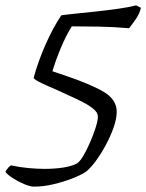

<svg xmlns="http://www.w3.org/2000/svg" viewBox="-69 -589 544 714"><path d="M57 105Q43 105 20.5 95.5Q-2 86 -22 73Q-42 60 -49 50Q-38 31 -28 26Q4 33 37 36Q70 39 97 39Q135 39 166.5 34Q198 29 217 19Q229 11 242 -11.5Q255 -34 267 -62Q279 -90 287 -115.5Q295 -141 295 -156Q295 -170 279 -183.5Q263 -197 238.5 -209.5Q214 -222 187 -234Q160 -246 137 -257Q113 -267 86.5 -279.5Q60 -292 56 -299Q72 -359 100.5 -423.5Q129 -488 159 -532Q179 -535 214 -538.5Q249 -542 290.5 -546.5Q332 -551 371 -556.5Q410 -562 437 -569L455 -560Q450 -538 436.5 -518.5Q423 -499 411 -484Q354 -489 297.5 -490Q241 -491 198 -491Q177 -458 157 -410Q137 -362 126 -324L179 -306Q273 -274 319 -246Q365 -218 365 -173Q365 -147 353 -113.5Q341 -80 323 -47Q305 -14 285.5 12Q266 38 250 50Q232 62 200 74.5Q168 87 130.5 96Q93 105 57 105Z"/></svg>

Font: Texturina Extralight
Style: Italic
Weight: 200
Italic angle: -11°
Designer: Guillermo Torres Carreño
Foundry: Omnibus-Type
Version: Version 1.002; ttfautohint (v1.8.3)